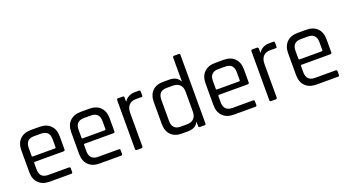

<svg xmlns="http://www.w3.org/2000/svg" viewBox="-52 -1242 3227 1780"><g transform="rotate(-20 1562.0 -351.5)"><path d="M419 0H207Q138 0 98.5 -39Q59 -78 59 -148V-362Q59 -432 98.5 -471Q138 -510 207 -510H291Q360 -510 399 -471Q438 -432 438 -362V-235Q438 -220 424 -220H141Q131 -220 131 -211V-150Q131 -63 215 -63H419Q433 -63 433 -49V-13Q433 0 419 0ZM141 -273H357Q367 -273 367 -283V-360Q367 -446 283 -446H215Q131 -446 131 -360V-283Q131 -273 141 -273Z M911 0H699Q630 0 590.5 -39Q551 -78 551 -148V-362Q551 -432 590.5 -471Q630 -510 699 -510H783Q852 -510 891 -471Q930 -432 930 -362V-235Q930 -220 916 -220H633Q623 -220 623 -211V-150Q623 -63 707 -63H911Q925 -63 925 -49V-13Q925 0 911 0ZM633 -273H849Q859 -273 859 -283V-360Q859 -446 775 -446H707Q623 -446 623 -360V-283Q623 -273 633 -273Z M1112 0H1067Q1053 0 1053 -14V-496Q1053 -510 1067 -510H1112Q1126 -510 1126 -496V-456H1130Q1140 -478 1168 -494Q1196 -510 1234 -510H1273Q1286 -510 1286 -496V-459Q1286 -452 1283 -448.5Q1280 -445 1273 -446H1219Q1174 -446 1150 -419Q1126 -392 1126 -345V-14Q1126 0 1112 0Z M1569 0H1510Q1442 0 1404 -39Q1366 -78 1366 -148V-362Q1366 -432 1404 -471Q1442 -510 1510 -510H1569Q1647 -510 1672 -457H1676V-689Q1676 -703 1689 -703H1735Q1748 -703 1748 -689V-14Q1748 0 1735 0H1689Q1676 0 1676 -14V-53H1672Q1647 0 1569 0ZM1676 -156V-354Q1676 -398 1652 -422Q1628 -446 1583 -446H1522Q1439 -446 1439 -359V-151Q1439 -64 1522 -64H1583Q1628 -64 1652 -88Q1676 -112 1676 -156Z M2236 0H2024Q1955 0 1915.5 -39Q1876 -78 1876 -148V-362Q1876 -432 1915.5 -471Q1955 -510 2024 -510H2108Q2177 -510 2216 -471Q2255 -432 2255 -362V-235Q2255 -220 2241 -220H1958Q1948 -220 1948 -211V-150Q1948 -63 2032 -63H2236Q2250 -63 2250 -49V-13Q2250 0 2236 0ZM1958 -273H2174Q2184 -273 2184 -283V-360Q2184 -446 2100 -446H2032Q1948 -446 1948 -360V-283Q1948 -273 1958 -273Z M2437 0H2392Q2378 0 2378 -14V-496Q2378 -510 2392 -510H2437Q2451 -510 2451 -496V-456H2455Q2465 -478 2493 -494Q2521 -510 2559 -510H2598Q2611 -510 2611 -496V-459Q2611 -452 2608 -448.5Q2605 -445 2598 -446H2544Q2499 -446 2475 -419Q2451 -392 2451 -345V-14Q2451 0 2437 0Z M3051 0H2839Q2770 0 2730.5 -39Q2691 -78 2691 -148V-362Q2691 -432 2730.5 -471Q2770 -510 2839 -510H2923Q2992 -510 3031 -471Q3070 -432 3070 -362V-235Q3070 -220 3056 -220H2773Q2763 -220 2763 -211V-150Q2763 -63 2847 -63H3051Q3065 -63 3065 -49V-13Q3065 0 3051 0ZM2773 -273H2989Q2999 -273 2999 -283V-360Q2999 -446 2915 -446H2847Q2763 -446 2763 -360V-283Q2763 -273 2773 -273Z"/></g></svg>

Font: Rajdhani Medium
Style: Regular
Weight: 500
Designer: Satya Rajpurohit, Jyotish Sonowal
Foundry: Indian Type Foundry
Version: Version 1.201 February 1, 2022